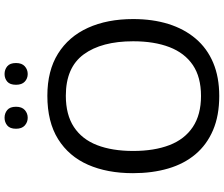

<svg xmlns="http://www.w3.org/2000/svg" viewBox="-88 -860 958 821"><g transform="rotate(-90 390.5 -449.0)"><path d="M720 -358Q720 -275 699 -207.5Q678 -140 636.5 -91Q595 -42 533.5 -16Q472 10 391 10Q307 10 245 -16.5Q183 -43 142 -91.5Q101 -140 81 -208Q61 -276 61 -359Q61 -469 97 -551Q133 -633 206.5 -679Q280 -725 392 -725Q499 -725 572 -679.5Q645 -634 682.5 -551.5Q720 -469 720 -358ZM156 -358Q156 -268 181 -203Q206 -138 258.5 -103Q311 -68 391 -68Q472 -68 523.5 -103Q575 -138 600 -203Q625 -268 625 -358Q625 -493 569 -569.5Q513 -646 392 -646Q311 -646 258.5 -611.5Q206 -577 181 -512.5Q156 -448 156 -358ZM251 -859Q251 -885 265 -896.5Q279 -908 298 -908Q317 -908 331 -896.5Q345 -885 345 -859Q345 -834 331 -821.5Q317 -809 298 -809Q279 -809 265 -821.5Q251 -834 251 -859ZM439 -859Q439 -885 452.5 -896.5Q466 -908 485 -908Q504 -908 518 -896.5Q532 -885 532 -859Q532 -834 518 -821.5Q504 -809 485 -809Q466 -809 452.5 -821.5Q439 -834 439 -859Z"/></g></svg>

Font: Noto Sans Lao Looped
Style: Regular
Weight: 400
Designer: Mark Frömberg, Ben Mitchell
Foundry: The Fontpad Ltd
Version: Version 1.001